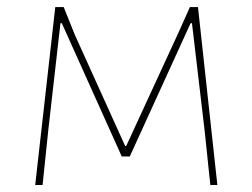

<svg xmlns="http://www.w3.org/2000/svg" viewBox="-20 -526 718 546"><path d="M117.2 -154.8 101.1 0H80.1L137.2 -505.9H161.1L192.9 -426.8L335.9 -110.8H338.9L488.8 -436L520 -505.9H543L598.1 0H578.1L562 -153.8L525.9 -460H522L349.1 -81.1H326.2L155.8 -460H151.9Z"/></svg>

Font: Datalegreya
Style: Dot
Weight: 700
Designer: Figs Lab
Foundry: Figs Lab
Version: Version 1.002;PS 001.002;hotconv 1.0.70;makeotf.lib2.5.58329